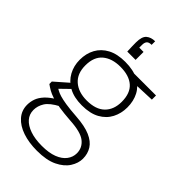

<svg xmlns="http://www.w3.org/2000/svg" viewBox="-276 -804 1110 1110"><g transform="rotate(45 279.5 -248.5)"><path d="M261 217Q195 217 143.5 199.5Q92 182 62.5 148.5Q33 115 33 69Q33 44 41.5 19.5Q50 -5 72.5 -29.5Q95 -54 135 -77L175 -60Q118 -30 99 0.5Q80 31 80 64Q80 99 102 124Q124 149 164.5 163Q205 177 261 177Q319 177 357.5 162Q396 147 415.5 121Q435 95 435 64Q435 19 399.5 -9.5Q364 -38 273 -43Q217 -47 179 -53Q141 -59 115 -67.5Q89 -76 71.5 -86Q54 -96 39 -107V-127L128 -205L163 -190L83 -112L81 -132Q93 -125 105.5 -118Q118 -111 137.5 -105Q157 -99 191.5 -93.5Q226 -88 283 -84Q356 -79 399.5 -60Q443 -41 462.5 -10Q482 21 482 61Q482 98 459 134Q436 170 387.5 193.5Q339 217 261 217ZM259 -152Q194 -152 151 -176Q108 -200 86 -240.5Q64 -281 64 -330Q64 -382 86 -422Q108 -462 151 -485Q194 -508 259 -508Q326 -508 369 -485Q412 -462 433 -422Q454 -382 454 -330Q454 -281 433 -240.5Q412 -200 369 -176Q326 -152 259 -152ZM259 -192Q333 -192 370.5 -229Q408 -266 408 -330Q408 -400 369.5 -434Q331 -468 259 -468Q191 -468 150.5 -434Q110 -400 110 -330Q110 -263 150.5 -227.5Q191 -192 259 -192ZM347 -455 329 -496H522V-462ZM297 -714V-685Q275 -685 266.5 -675Q258 -665 258 -646V-623H293V-558H225Q224 -582 223.5 -598Q223 -614 223 -631Q223 -679 243.5 -696.5Q264 -714 297 -714Z"/></g></svg>

Font: DM Sans 36pt ExtraLight
Style: Regular
Weight: 250
Designer: Colophon Foundry, Jonny Pinhorn
Foundry: Colophon Foundry
Version: Version 4.004;gftools[0.9.30]